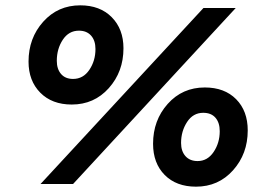

<svg xmlns="http://www.w3.org/2000/svg" viewBox="-20 -690 1000 720"><path d="M249 -298Q175 -298 131 -342.5Q87 -387 87 -459Q87 -547 142 -608.5Q197 -670 281 -670Q355 -670 399 -625.5Q443 -581 443 -509Q443 -421 388 -359.5Q333 -298 249 -298ZM132 0 743 -660H864L254 0ZM254 -394Q292 -394 315 -428Q338 -462 338 -506Q338 -538 321.5 -556.5Q305 -575 276 -575Q238 -575 215.5 -541Q193 -507 193 -462Q193 -431 209 -412.5Q225 -394 254 -394ZM715 10Q641 10 597.5 -34Q554 -78 554 -151Q554 -239 609 -300.5Q664 -362 748 -362Q822 -362 865.5 -318Q909 -274 909 -201Q909 -113 854 -51.5Q799 10 715 10ZM721 -86Q758 -86 781 -120Q804 -154 804 -198Q804 -230 788 -248.5Q772 -267 742 -267Q704 -267 681.5 -232.5Q659 -198 659 -154Q659 -123 675.5 -104.5Q692 -86 721 -86Z"/></svg>

Font: Elaine Sans SemiBold
Style: Italic
Weight: 600
Italic angle: -13°
Designer: Wei Huang
Foundry: Wei Huang
Version: Version 2.001;December 24, 2019;FontCreator 12.0.0.2547 64-b